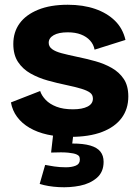

<svg xmlns="http://www.w3.org/2000/svg" viewBox="-20 -562 585 808"><path d="M276 14Q223 14 180 4.5Q137 -5 104.5 -24Q72 -43 52 -70Q32 -97 26 -131L149 -179Q155 -160 172 -142Q189 -124 217.5 -113Q246 -102 287 -102Q326 -102 348.5 -113.5Q371 -125 371 -147Q371 -163 359 -172Q347 -181 322.5 -188.5Q298 -196 260 -204Q221 -212 181.5 -223Q142 -234 109 -252.5Q76 -271 56 -301Q36 -331 36 -377Q36 -427 62.5 -463.5Q89 -500 140.5 -521Q192 -542 265 -542Q330 -542 380.5 -524.5Q431 -507 464 -474.5Q497 -442 508 -394L378 -353Q374 -375 359 -391.5Q344 -408 320.5 -417Q297 -426 265 -426Q227 -426 206 -414Q185 -402 185 -382Q185 -366 199 -355.5Q213 -345 239.5 -338Q266 -331 304 -323Q343 -315 381 -304.5Q419 -294 450.5 -276Q482 -258 501 -229.5Q520 -201 520 -156Q520 -103 491.5 -65Q463 -27 409 -6.5Q355 14 276 14ZM147 212 170 132Q184 135 208 138.5Q232 142 257 142Q282 142 299 135Q316 128 316 110Q316 105 314.5 99Q313 93 302.5 88Q292 83 267 80.5Q242 78 195 80L205 -7H290L284 42Q331 42 360 50.5Q389 59 402.5 76Q416 93 416 119Q416 162 387.5 186.5Q359 211 316.5 219.5Q274 228 228 225.5Q182 223 147 212Z"/></svg>

Font: Bricolage Grotesque 24pt ExtraBold
Style: Regular
Weight: 800
Designer: Mathieu Triay
Foundry: Atelier Triay
Version: Version 1.001;gftools[0.9.33.dev8+g029e19f]